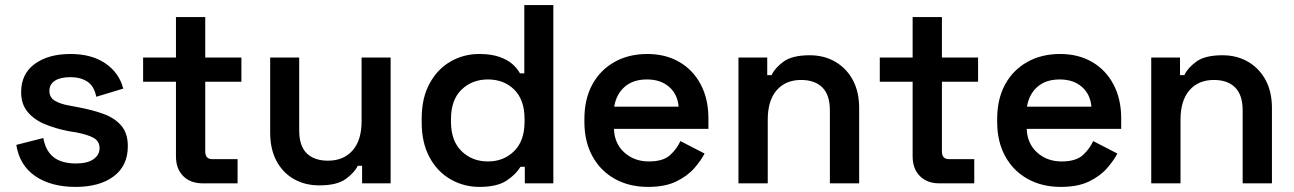

<svg xmlns="http://www.w3.org/2000/svg" viewBox="-20 -720 5083 754"><path d="M277 14Q181 14 119 -28Q57 -70 44 -151L150 -178Q157 -140 175 -118Q193 -96 219.5 -87Q246 -78 277 -78Q324 -78 347.5 -95Q371 -112 371 -138Q371 -165 348.5 -178Q326 -191 280 -200L249 -205Q198 -215 156 -232.5Q114 -250 88.5 -280.5Q63 -311 63 -358Q63 -430 116.5 -469Q170 -508 257 -508Q340 -508 394 -471Q448 -434 464 -372L358 -340Q350 -382 323 -399.5Q296 -417 257 -417Q217 -417 195.5 -403Q174 -389 174 -363Q174 -337 196 -324Q218 -311 255 -305L286 -299Q341 -289 385.5 -273Q430 -257 456 -227Q482 -197 482 -146Q482 -69 426.5 -27.5Q371 14 277 14Z M776 0Q728 0 699.5 -28.5Q671 -57 671 -106V-399H542V-494H671V-653H786V-494H928V-399H786V-125Q786 -95 814 -95H913V0Z M1234 8Q1177 8 1133 -17.5Q1089 -43 1065 -89.5Q1041 -136 1041 -198V-494H1155V-207Q1155 -147 1184.5 -118Q1214 -89 1268 -89Q1329 -89 1364.5 -129Q1400 -169 1400 -244V-494H1514V0H1402V-69H1385Q1372 -42 1337.5 -17Q1303 8 1234 8Z M1862 14Q1802 14 1750 -15.5Q1698 -45 1667 -102Q1636 -159 1636 -239V-255Q1636 -335 1667 -392Q1698 -449 1749.5 -478.5Q1801 -508 1862 -508Q1908 -508 1940 -497Q1972 -486 1991.5 -469Q2011 -452 2022 -432H2039V-700H2153V0H2041V-65H2024Q2006 -35 1969 -10.5Q1932 14 1862 14ZM1896 -86Q1958 -86 1999 -126.5Q2040 -167 2040 -242V-252Q2040 -328 1999.5 -368Q1959 -408 1896 -408Q1834 -408 1792.5 -368Q1751 -328 1751 -252V-242Q1751 -167 1792.5 -126.5Q1834 -86 1896 -86Z M2525 14Q2451 14 2394.5 -17.5Q2338 -49 2306.5 -106.5Q2275 -164 2275 -241V-253Q2275 -331 2306 -388Q2337 -445 2393 -476.5Q2449 -508 2522 -508Q2594 -508 2648 -476.5Q2702 -445 2732 -388Q2762 -331 2762 -255V-214H2391Q2393 -156 2432 -121Q2471 -86 2528 -86Q2584 -86 2611 -110.5Q2638 -135 2652 -166L2747 -117Q2733 -90 2706.5 -59.5Q2680 -29 2636 -7.5Q2592 14 2525 14ZM2392 -301H2645Q2641 -350 2607.5 -379Q2574 -408 2521 -408Q2466 -408 2433 -379Q2400 -350 2392 -301Z M2880 0V-494H2993V-425H3010Q3023 -453 3057 -478Q3091 -503 3160 -503Q3217 -503 3261 -477Q3305 -451 3329.5 -405Q3354 -359 3354 -296V0H3239V-287Q3239 -347 3209.5 -376.5Q3180 -406 3126 -406Q3065 -406 3030 -365.5Q2995 -325 2995 -250V0Z M3669 0Q3621 0 3592.5 -28.5Q3564 -57 3564 -106V-399H3435V-494H3564V-653H3679V-494H3821V-399H3679V-125Q3679 -95 3707 -95H3806V0Z M4146 14Q4072 14 4015.5 -17.5Q3959 -49 3927.5 -106.5Q3896 -164 3896 -241V-253Q3896 -331 3927 -388Q3958 -445 4014 -476.5Q4070 -508 4143 -508Q4215 -508 4269 -476.5Q4323 -445 4353 -388Q4383 -331 4383 -255V-214H4012Q4014 -156 4053 -121Q4092 -86 4149 -86Q4205 -86 4232 -110.5Q4259 -135 4273 -166L4368 -117Q4354 -90 4327.5 -59.5Q4301 -29 4257 -7.5Q4213 14 4146 14ZM4013 -301H4266Q4262 -350 4228.5 -379Q4195 -408 4142 -408Q4087 -408 4054 -379Q4021 -350 4013 -301Z M4501 0V-494H4614V-425H4631Q4644 -453 4678 -478Q4712 -503 4781 -503Q4838 -503 4882 -477Q4926 -451 4950.5 -405Q4975 -359 4975 -296V0H4860V-287Q4860 -347 4830.5 -376.5Q4801 -406 4747 -406Q4686 -406 4651 -365.5Q4616 -325 4616 -250V0Z"/></svg>

Font: Space Grotesk Light SemiBold
Style: Regular
Weight: 600
Version: Version 2.000